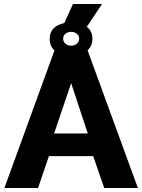

<svg xmlns="http://www.w3.org/2000/svg" viewBox="-20 -938 710 958"><path d="M413 -804Q441 -784 441 -744Q441 -709 417 -687L668 0H500L445 -159H224L170 0H2L252 -687Q228 -706 228 -744Q228 -777 247.5 -796.5Q267 -816 301 -823L344 -918H489ZM418 -272 335 -523 250 -272ZM335 -779Q318 -779 306.5 -769.5Q295 -760 295 -745Q295 -730 306.5 -720Q318 -710 335 -710Q351 -710 363 -719.5Q375 -729 375 -745Q375 -760 363.5 -769.5Q352 -779 335 -779Z"/></svg>

Font: Oxford Sans
Style: Regular
Weight: 800
Designer: Matt McInerney, Pablo Impallari, Rodrigo Fuenzalida
Foundry: Matt McInerney, Pablo Impallari, Rodrigo Fuenzalida
Version: Version 3.000g; ttfautohint (v1.5) -l 8 -r 28 -G 28 -x 14 -D